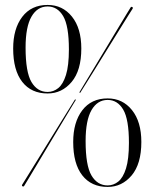

<svg xmlns="http://www.w3.org/2000/svg" viewBox="-20 -730 610 758"><path d="M168 -710.5Q227 -710.5 264 -664.5Q301 -618.5 301 -538.5Q301 -452 262.8 -406.5Q224.5 -361 168 -361Q103.5 -361 67.8 -406.8Q32 -452.5 32 -538.5Q32 -616.5 67.8 -663.5Q103.5 -710.5 168 -710.5ZM252 -535Q252 -628 229.5 -666.2Q207 -704.5 168 -704.5Q127.5 -704.5 104.2 -664.2Q81 -624 81 -542Q81 -445.5 104.2 -406.2Q127.5 -367 168 -367Q191 -367 210 -382.2Q229 -397.5 240.5 -434.2Q252 -471 252 -535ZM297.5 -365Q296.5 -362 294.5 -364Q292.5 -365 294.5 -367.5Q297 -372 312.5 -397.5Q328 -423 350.5 -460.2Q373 -497.5 397.5 -538.2Q422 -579 443.8 -615.2Q465.5 -651.5 479.8 -674.8Q494 -698 495 -699.5Q497.5 -705 502.5 -702Q506.5 -699.5 502.5 -694Q501.5 -693 487.2 -670Q473 -647 450.5 -611Q428 -575 403 -534.5Q378 -494 355 -457Q332 -420 316.2 -394.8Q300.5 -369.5 297.5 -365ZM274.5 -335Q276 -338.5 278.5 -337Q280.5 -335.5 277.5 -332.5Q275 -328.5 259.5 -302.8Q244 -277 221.5 -239.5Q199 -202 174.2 -160.8Q149.5 -119.5 127.5 -82.8Q105.5 -46 91.2 -22.2Q77 1.5 76 3Q73 8 69 5.5Q64.5 3 68.5 -2.5Q69.5 -4 84 -27.5Q98.5 -51 121 -87.2Q143.5 -123.5 168.8 -164.5Q194 -205.5 217.2 -242.8Q240.5 -280 256.2 -305.5Q272 -331 274.5 -335ZM405 -341.5Q464 -341.5 501 -295.5Q538 -249.5 538 -169.5Q538 -83 499.8 -37.5Q461.5 8 405 8Q340.5 8 304.8 -37.8Q269 -83.5 269 -169.5Q269 -247.5 304.8 -294.5Q340.5 -341.5 405 -341.5ZM489 -166Q489 -259 466.5 -297.2Q444 -335.5 405 -335.5Q364.5 -335.5 341.2 -295.2Q318 -255 318 -173Q318 -76.5 341.2 -37.2Q364.5 2 405 2Q428 2 447 -13.2Q466 -28.5 477.5 -65.2Q489 -102 489 -166Z"/></svg>

Font: Fraunces 144pt S000 Light
Style: Regular
Weight: 300
Version: Version 1.000; ttfautohint (v1.8.3)